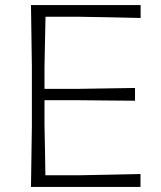

<svg xmlns="http://www.w3.org/2000/svg" viewBox="-20 -733 632 753"><path d="M101.5 0Q102.5 -60 103.2 -115.8Q104 -171.5 105 -237.5V-475Q104 -541 103.2 -596.8Q102.5 -652.5 101.5 -713H531.5V-662.5Q479 -663.5 419.5 -665Q360 -666.5 279 -667.5H158.5Q157.5 -619 156.5 -571.2Q155.5 -523.5 154.5 -469V-384.5H287.5Q358 -385.5 409.8 -386.5Q461.5 -387.5 509.5 -388V-338Q458.5 -338.5 407.2 -338.8Q356 -339 286.5 -340H154.5V-244Q155.5 -189.5 156.5 -141.8Q157.5 -94 158 -45.5H284Q352.5 -46.5 413.5 -48Q474.5 -49.5 531 -50.5V0Z"/></svg>

Font: Commissioner Loud ExtraLight
Style: Regular
Weight: 200
Designer: Kostas Bartsokas
Foundry: Kostas Bartsokas
Version: Version 1.000; ttfautohint (v1.8.3)